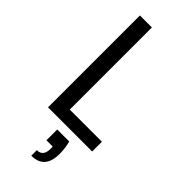

<svg xmlns="http://www.w3.org/2000/svg" viewBox="-299 -740 1030 1030"><g transform="rotate(45 216.0 -225.0)"><path d="M77 -697V0H412V-74H168V-697ZM244 131V149C244 186 228 205 197 205V247C264 247 298 209 298 132C298 104 294 76 287 49H196V131Z"/></g></svg>

Font: Poppins
Style: Regular
Weight: 400
Designer: Ninad Kale (Devanagari), Jonny Pinhorn (Latin)
Foundry: Indian Type Foundry
Version: 4.004